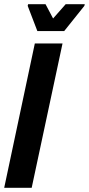

<svg xmlns="http://www.w3.org/2000/svg" viewBox="-24 -895 424 915"><path d="M-4 0 142 -688H274L127 0ZM154 -747 108 -867 110 -875H193L229 -807L289 -875H380L378 -867L282 -747Z"/></svg>

Font: Saira Condensed
Style: Bold Italic
Weight: 700
Width: 3
Italic angle: -12°
Designer: Hector Gatti with collaboration of the Omnibus-Type team
Foundry: Omnibus-Type
Version: Version 1.101